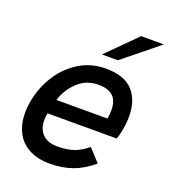

<svg xmlns="http://www.w3.org/2000/svg" viewBox="-129 -784 780 884"><g transform="rotate(20 261.0 -342.0)"><path d="M29.3 -175.8Q29.3 -211.9 38.1 -250Q52.7 -314.9 89.8 -370.6Q127 -426.3 183.6 -460.2Q240.2 -494.1 310.1 -494.1Q402.3 -494.1 443.8 -447.5Q485.4 -400.9 485.4 -323.7Q485.4 -280.8 473.6 -231Q471.2 -221.2 466.3 -208.5H127.4Q124 -191.4 124 -174.3Q124 -130.9 148.9 -105.7Q173.8 -80.6 222.7 -80.6Q267.6 -80.6 301.3 -92Q335 -103.5 367.7 -131.3L423.8 -70.3Q374.5 -28.8 324.7 -11.5Q274.9 5.9 215.8 5.9Q153.8 5.9 111.8 -17.6Q69.8 -41 49.6 -81.8Q29.3 -122.6 29.3 -175.8ZM395 -280.3Q398.9 -300.3 398.9 -322.3Q398.9 -367.2 375.7 -389.9Q352.5 -412.6 303.2 -412.6Q246.1 -412.6 204.8 -375.2Q163.6 -337.9 144.5 -280.3ZM270 -548.8 411.1 -689.9H522.5L348.1 -548.8Z"/></g></svg>

Font: Acari Sans Medium
Style: Italic
Weight: 500
Italic angle: -13°
Designer: Alfredo Marco Pradil and Stefan Peev
Foundry: Hanken Design Co.
Version: Version 1.045